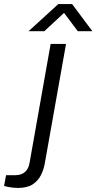

<svg xmlns="http://www.w3.org/2000/svg" viewBox="-130 -743 476 948"><path d="M-42 185Q-54 185 -66.5 183.5Q-79 182 -90 180Q-101 178 -110 175L-100 122H-55Q-25 122 -7 106.5Q11 91 16 61L120 -526H196L92 59Q87 92 72.5 121Q58 150 31 167.5Q4 185 -42 185ZM11 -589 158 -723H226L326 -589H254L173 -697H205L89 -589Z"/></svg>

Font: Archivo SemiExpanded Light
Style: Italic
Weight: 300
Width: 6
Italic angle: -10°
Designer: Hector Gatti
Foundry: Omnibus-Type
Version: Version 2.001